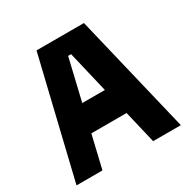

<svg xmlns="http://www.w3.org/2000/svg" viewBox="-177 -961 1104 1122"><g transform="rotate(-30 375.0 -400.0)"><path d="M23 0 215 -800H535L727 0H540L379 -680H359L198 0ZM175 -220V-400H575V-220Z"/></g></svg>

Font: Martian Mono SemiExpanded ExtraBold
Style: Regular
Weight: 800
Width: 6
Designer: Roman Shamin
Foundry: Evil Martians
Version: Version 1.000